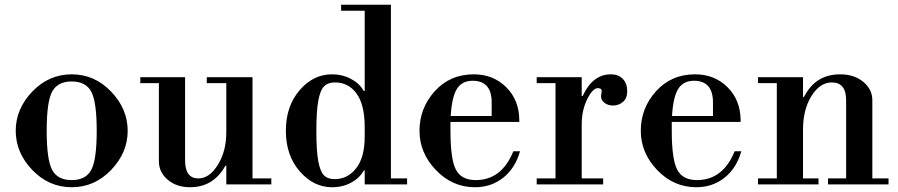

<svg xmlns="http://www.w3.org/2000/svg" viewBox="-20 -774 3770 806"><path d="M115.5 -60.5Q46 -133 46 -225Q46 -317 115.5 -389.5Q185 -462 281 -462Q377 -462 446.5 -389.5Q516 -317 516 -225Q516 -133 446.5 -60.5Q377 12 281 12Q185 12 115.5 -60.5ZM199 -389.5Q176 -347 176 -225Q176 -103 199 -60.5Q222 -18 281 -18Q340 -18 363 -60.5Q386 -103 386 -225Q386 -347 363 -389.5Q340 -432 281 -432Q222 -432 199 -389.5Z M1040 -450V-25H1119V0H930V-78H926Q876 12 778 12Q721 12 684 -19.5Q647 -51 647 -97V-425H569V-450H757V-100Q757 -25 813 -25Q859 -25 894.5 -82Q930 -139 930 -219V-425H848V-450Z M1689 -25V0H1511V-58H1507Q1490 -27 1454.5 -7.5Q1419 12 1374 12Q1296 12 1238 -55Q1180 -122 1180 -225Q1180 -328 1237.5 -395Q1295 -462 1373 -462Q1418 -462 1454 -442.5Q1490 -423 1507 -392H1511V-729H1412V-754H1621V-25ZM1385 -22Q1439 -22 1475 -67.5Q1511 -113 1511 -200V-240Q1511 -334 1477 -381Q1443 -428 1386 -428Q1357 -428 1340.5 -411.5Q1324 -395 1316 -350.5Q1308 -306 1308 -224Q1308 -142 1316 -98Q1324 -54 1340 -38Q1356 -22 1385 -22Z M2160 -262H1871V-225Q1871 -105 1894 -61.5Q1917 -18 1977 -18Q2086 -18 2135 -139H2163Q2143 -68 2092.5 -28Q2042 12 1974 12Q1879 12 1810 -60Q1741 -132 1741 -225Q1741 -320 1805 -391Q1869 -462 1969 -462Q2051 -462 2105.5 -407.5Q2160 -353 2160 -268ZM2044 -287V-344Q2044 -435 1964 -435Q1920 -435 1898.5 -401.5Q1877 -368 1872 -287Z M2233 -425V-450H2422V-371H2426Q2468 -462 2544 -462Q2576 -462 2594.5 -443Q2613 -424 2613 -391Q2613 -362 2595.5 -346.5Q2578 -331 2553 -331Q2533 -331 2518 -342Q2503 -353 2503 -371Q2503 -375 2504.5 -381.5Q2506 -388 2506 -391Q2506 -404 2490 -404Q2468 -404 2445 -357.5Q2422 -311 2422 -252V-25H2512V0H2233V-25H2312V-425Z M3089 -262H2800V-225Q2800 -105 2823 -61.5Q2846 -18 2906 -18Q3015 -18 3064 -139H3092Q3072 -68 3021.5 -28Q2971 12 2903 12Q2808 12 2739 -60Q2670 -132 2670 -225Q2670 -320 2734 -391Q2798 -462 2898 -462Q2980 -462 3034.5 -407.5Q3089 -353 3089 -268ZM2973 -287V-344Q2973 -435 2893 -435Q2849 -435 2827.5 -401.5Q2806 -368 2801 -287Z M3162 -425V-450H3351V-367H3355Q3403 -462 3507 -462Q3566 -462 3604 -430.5Q3642 -399 3642 -353V-25H3710V0H3456V-25H3532V-353Q3532 -428 3472 -428Q3422 -428 3386.5 -371Q3351 -314 3351 -230V-25H3416V0H3162V-25H3241V-425Z"/></svg>

Font: Libre Bodoni
Style: Regular
Weight: 400
Designer: Pablo Impallari, Rodrigo Fuenzalida
Foundry: Pablo Impallari, Rodrigo Fuenzalida
Version: Version 1.001